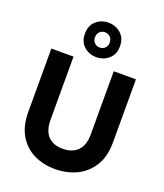

<svg xmlns="http://www.w3.org/2000/svg" viewBox="-174 -1093 1041 1220"><g transform="rotate(20 346.5 -483.5)"><path d="M344 12Q264 12 200 -19.5Q136 -51 98.5 -114Q61 -177 61 -273V-700H211V-272Q211 -200 246 -163Q281 -126 346 -126Q411 -126 447 -163Q483 -200 483 -272V-700H633V-273Q633 -177 593.5 -114Q554 -51 488.5 -19.5Q423 12 344 12ZM347 -746Q298 -746 263.5 -777Q229 -808 229 -862Q229 -917 263.5 -948Q298 -979 347 -979Q396 -979 431 -948Q466 -917 466 -862Q466 -808 431 -777Q396 -746 347 -746ZM347 -811Q368 -811 382.5 -825Q397 -839 397 -862Q397 -886 382.5 -900Q368 -914 347 -914Q326 -914 311.5 -900Q297 -886 297 -862Q297 -839 311.5 -825Q326 -811 347 -811Z"/></g></svg>

Font: DM Sans Black
Style: Regular
Weight: 900
Designer: Colophon Foundry, Jonny Pinhorn
Foundry: Colophon Foundry
Version: Version 4.004; ttfautohint (v1.8.4.7-5d5b)